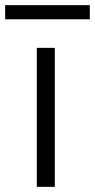

<svg xmlns="http://www.w3.org/2000/svg" viewBox="-58 -726 369 746"><path d="M85 -540H155V0H85ZM-38 -706H291V-651H-38Z"/></svg>

Font: Encode Sans Wide
Style: Light
Weight: 300
Designer: Pablo Impallari, Andres Torresi
Foundry: Pablo Impallari, Andres Torresi
Version: Version 1.000; ttfautohint (v1.00) -l 8 -r 50 -G 200 -x 14 -